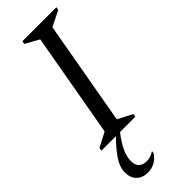

<svg xmlns="http://www.w3.org/2000/svg" viewBox="-293 -686 951 951"><g transform="rotate(-45 182.5 -210.0)"><path d="M10 0 13 -16 89 -56 186 -604 114 -644 117 -660H355L352 -644L271 -604L174 -56L251 -16L248 0H141Q110 39 93.5 74Q77 109 77 140Q77 169 92 182.5Q107 196 133 196Q144 196 157 192.5Q170 189 183 180H186L184 193Q151 240 97 240Q60 240 38 218.5Q16 197 16 159Q16 122 41.5 83.5Q67 45 112 0Z"/></g></svg>

Font: Spectral SC
Style: Italic
Weight: 400
Italic angle: -10°
Designer: Jean-Baptiste Levee
Foundry: Production Type
Version: Version 2.001